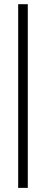

<svg xmlns="http://www.w3.org/2000/svg" viewBox="-20 -712 220 918"><path d="M66.9 186.3V-691.9H112.9V186.3Z"/></svg>

Font: Playfair 5pt SemiExpanded Light ExtraBold
Style: Regular
Weight: 800
Version: Version 2.001;gftools[0.9.30]